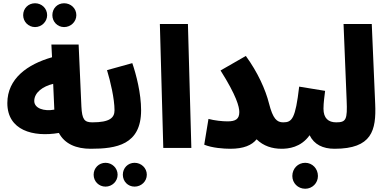

<svg xmlns="http://www.w3.org/2000/svg" viewBox="-20 -907 2371 1177"><path d="M373 -741C414 -741 448 -774 448 -814C448 -856 414 -887 373 -887C332 -887 301 -856 301 -814C301 -774 332 -741 373 -741ZM195 -741C235 -741 269 -774 269 -814C269 -856 235 -887 195 -887C154 -887 122 -856 122 -814C122 -774 154 -741 195 -741Z M536 5C587 5 621 -27 621 -78C621 -120 595 -157 546 -157C497 -157 483 -175 479 -254L462 -634H295L299 -556C148 -513 25 -425 25 -275C25 -108 183 -65 341 -92C377 -24 448 5 536 5ZM190 -288C190 -340 243 -378 306 -393L313 -235C249 -223 190 -243 190 -288Z M805 237C846 237 880 205 880 164C880 123 846 91 805 91C764 91 733 123 733 164C733 205 764 237 805 237ZM627 237C667 237 701 205 701 164C701 123 667 91 627 91C586 91 554 123 554 164C554 205 586 237 627 237Z M536 5C693 5 845 -19 845 -231C845 -335 815 -450 791 -520L636 -477C657 -408 682 -301 682 -231C682 -185 653 -157 546 -157Z M981 0H1153L1132 -760H960Z M1375 -163C1342 -163 1296 -168 1258 -178L1232 -20C1280 0 1352 5 1392 5C1474 5 1524 -17 1553 -53C1595 -12 1648 5 1706 5C1758 5 1791 -27 1791 -78C1791 -120 1765 -157 1716 -157C1677 -157 1653 -179 1629 -273C1608 -357 1560 -464 1487 -564L1332 -475C1430 -320 1447 -252 1447 -220C1447 -177 1424 -163 1375 -163Z M1851 250C1895 250 1929 215 1929 172C1929 127 1895 91 1851 91C1806 91 1772 127 1772 172C1772 215 1806 250 1851 250Z M1706 5C1746 5 1824 -2 1878 -78C1906 -21 1959 5 2031 5C2083 5 2116 -27 2116 -78C2116 -120 2090 -157 2041 -157C1993 -157 1963 -182 1963 -241C1963 -279 1970 -322 1973 -350L1814 -376C1791 -178 1770 -157 1716 -157Z M2031 5C2260 5 2287 -108 2280 -270L2259 -760H2086L2105 -292C2110 -174 2102 -157 2041 -157Z"/></svg>

Font: Noto Sans Arabic ExtCond Blk
Style: Regular
Weight: 900
Width: 2
Designer: Monotype Design Team, Nadine Chahine, Nizar Qandah and Khaled Hosny
Foundry: Monotype Imaging Inc.
Version: Version 2.012